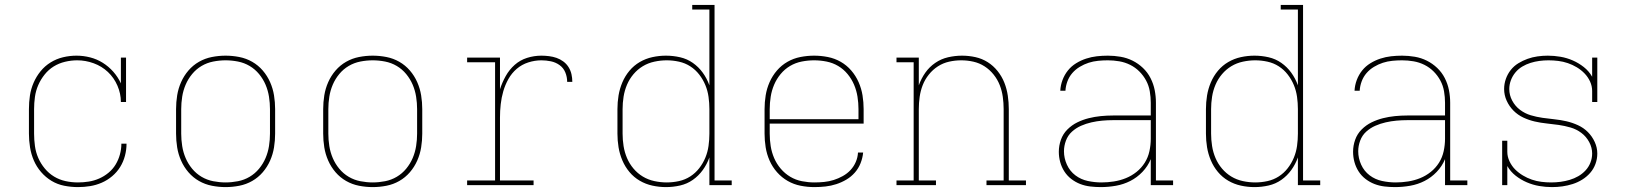

<svg xmlns="http://www.w3.org/2000/svg" viewBox="-20 -755 6640 783"><path d="M298 8Q270 8 242 2.5Q214 -3 190 -17.5Q166 -32 147.5 -53.5Q129 -75 118 -100.5Q107 -126 102.5 -154Q98 -182 98 -210V-310Q98 -338 102 -365Q106 -392 117 -417.5Q128 -443 145.5 -464.5Q163 -486 186.5 -500.5Q210 -515 237 -521.5Q264 -528 292 -528Q320 -528 347.5 -521Q375 -514 399 -499Q423 -484 442 -462.5Q461 -441 473 -415V-520H494V-339H473Q473 -373 459 -405.5Q445 -438 420 -461.5Q395 -485 362 -497Q329 -509 295 -509Q270 -509 245 -503Q220 -497 199 -484Q178 -471 162 -451Q146 -431 136 -408Q126 -385 122.5 -360Q119 -335 119 -310V-210Q119 -185 122.5 -159.5Q126 -134 136 -111Q146 -88 162.5 -68Q179 -48 200.5 -35Q222 -22 247 -16.5Q272 -11 298 -11Q320 -11 342 -14.5Q364 -18 384.5 -27Q405 -36 422.5 -50.5Q440 -65 451.5 -84Q463 -103 469 -125Q475 -147 475 -169H496Q496 -144 489.5 -119.5Q483 -95 470 -74Q457 -53 437.5 -36.5Q418 -20 395 -10Q372 0 347.5 4Q323 8 298 8Z M900 8Q872 8 844 2.5Q816 -3 791.5 -17Q767 -31 748.5 -52.5Q730 -74 718.5 -100Q707 -126 702.5 -154Q698 -182 698 -210V-310Q698 -338 702.5 -366Q707 -394 718.5 -420Q730 -446 748.5 -467.5Q767 -489 791.5 -503Q816 -517 844 -522.5Q872 -528 900 -528Q928 -528 956 -522.5Q984 -517 1008.5 -503Q1033 -489 1051.5 -467.5Q1070 -446 1081.5 -420Q1093 -394 1097.5 -366Q1102 -338 1102 -310V-210Q1102 -182 1097.5 -154Q1093 -126 1081.5 -100Q1070 -74 1051.5 -52.5Q1033 -31 1008.5 -17Q984 -3 956 2.5Q928 8 900 8ZM900 -11Q925 -11 950.5 -16Q976 -21 998 -34Q1020 -47 1036.5 -67Q1053 -87 1063 -110.5Q1073 -134 1077 -159.5Q1081 -185 1081 -210V-310Q1081 -335 1077 -360.5Q1073 -386 1063 -409.5Q1053 -433 1036.5 -453Q1020 -473 998 -486Q976 -499 950.5 -504Q925 -509 900 -509Q875 -509 849.5 -504Q824 -499 802 -486Q780 -473 763.5 -453Q747 -433 737 -409.5Q727 -386 723 -360.5Q719 -335 719 -310V-210Q719 -185 723 -159.5Q727 -134 737 -110.5Q747 -87 763.5 -67Q780 -47 802 -34Q824 -21 849.5 -16Q875 -11 900 -11Z M1500 8Q1472 8 1444 2.5Q1416 -3 1391.5 -17Q1367 -31 1348.5 -52.5Q1330 -74 1318.5 -100Q1307 -126 1302.5 -154Q1298 -182 1298 -210V-310Q1298 -338 1302.5 -366Q1307 -394 1318.5 -420Q1330 -446 1348.5 -467.5Q1367 -489 1391.5 -503Q1416 -517 1444 -522.5Q1472 -528 1500 -528Q1528 -528 1556 -522.5Q1584 -517 1608.5 -503Q1633 -489 1651.5 -467.5Q1670 -446 1681.5 -420Q1693 -394 1697.5 -366Q1702 -338 1702 -310V-210Q1702 -182 1697.5 -154Q1693 -126 1681.5 -100Q1670 -74 1651.5 -52.5Q1633 -31 1608.5 -17Q1584 -3 1556 2.5Q1528 8 1500 8ZM1500 -11Q1525 -11 1550.5 -16Q1576 -21 1598 -34Q1620 -47 1636.5 -67Q1653 -87 1663 -110.5Q1673 -134 1677 -159.5Q1681 -185 1681 -210V-310Q1681 -335 1677 -360.5Q1673 -386 1663 -409.5Q1653 -433 1636.5 -453Q1620 -473 1598 -486Q1576 -499 1550.5 -504Q1525 -509 1500 -509Q1475 -509 1449.5 -504Q1424 -499 1402 -486Q1380 -473 1363.5 -453Q1347 -433 1337 -409.5Q1327 -386 1323 -360.5Q1319 -335 1319 -310V-210Q1319 -185 1323 -159.5Q1327 -134 1337 -110.5Q1347 -87 1363.5 -67Q1380 -47 1402 -34Q1424 -21 1449.5 -16Q1475 -11 1500 -11Z M1885 0V-19H1999V-501H1885V-520H2019V-391Q2028 -419 2042.5 -445Q2057 -471 2079 -490.5Q2101 -510 2129.5 -519Q2158 -528 2188 -528Q2203 -528 2219 -526Q2235 -524 2249.5 -519Q2264 -514 2277 -504.5Q2290 -495 2298.5 -481.5Q2307 -468 2310.5 -452.5Q2314 -437 2314 -421H2293Q2293 -441 2285.5 -459.5Q2278 -478 2262 -489.5Q2246 -501 2226.5 -505Q2207 -509 2188 -509Q2161 -509 2134.5 -500.5Q2108 -492 2087.5 -474.5Q2067 -457 2053.5 -433Q2040 -409 2032.5 -383Q2025 -357 2022 -330Q2019 -303 2019 -276V-19H2156V0Z M2696 8Q2668 8 2640.5 2Q2613 -4 2589 -18Q2565 -32 2547 -53.5Q2529 -75 2518 -101Q2507 -127 2502.5 -154.5Q2498 -182 2498 -210V-310Q2498 -338 2502.5 -365.5Q2507 -393 2518 -419Q2529 -445 2547 -466.5Q2565 -488 2589 -502Q2613 -516 2640.5 -522Q2668 -528 2696 -528Q2725 -528 2753.5 -521.5Q2782 -515 2805.5 -498.5Q2829 -482 2846 -458.5Q2863 -435 2873 -407V-716H2803V-735H2894V-19H2964V0H2873V-113Q2863 -85 2846 -61.5Q2829 -38 2805.5 -21.5Q2782 -5 2753.5 1.5Q2725 8 2696 8ZM2699 -11Q2724 -11 2749 -16.5Q2774 -22 2795 -35.5Q2816 -49 2831.5 -69Q2847 -89 2856.5 -112Q2866 -135 2869.5 -160Q2873 -185 2873 -210V-310Q2873 -335 2869.5 -360Q2866 -385 2856.5 -408Q2847 -431 2831.5 -451Q2816 -471 2795 -484.5Q2774 -498 2749 -503.5Q2724 -509 2699 -509Q2674 -509 2648.5 -503.5Q2623 -498 2601.5 -485Q2580 -472 2563.5 -452.5Q2547 -433 2537 -409.5Q2527 -386 2523 -360.5Q2519 -335 2519 -310V-210Q2519 -185 2523 -159.5Q2527 -134 2537 -110.5Q2547 -87 2563.5 -67.5Q2580 -48 2601.5 -35Q2623 -22 2648.5 -16.5Q2674 -11 2699 -11Z M3301 8Q3273 8 3245 2.5Q3217 -3 3192.5 -17Q3168 -31 3149 -52.5Q3130 -74 3118.5 -100Q3107 -126 3102.5 -154Q3098 -182 3098 -210V-310Q3098 -338 3102.5 -366Q3107 -394 3118.5 -420Q3130 -446 3148.5 -467.5Q3167 -489 3191.5 -503Q3216 -517 3244 -522.5Q3272 -528 3300 -528Q3328 -528 3356 -522.5Q3384 -517 3408.5 -503Q3433 -489 3451.5 -467.5Q3470 -446 3481.5 -420Q3493 -394 3497.5 -366Q3502 -338 3502 -310V-251H3119V-210Q3119 -184 3123 -159Q3127 -134 3137 -110.5Q3147 -87 3164 -67Q3181 -47 3203 -34Q3225 -21 3250.5 -16Q3276 -11 3301 -11Q3321 -11 3341 -13Q3361 -15 3380 -21Q3399 -27 3417 -37Q3435 -47 3448.5 -61.5Q3462 -76 3470 -94.5Q3478 -113 3479 -133H3500Q3498 -111 3489.5 -89.5Q3481 -68 3466 -51Q3451 -34 3431.5 -22.5Q3412 -11 3390.5 -4Q3369 3 3346.5 5.5Q3324 8 3301 8ZM3119 -269H3481V-310Q3481 -335 3477 -360.5Q3473 -386 3463 -409.5Q3453 -433 3436.5 -453Q3420 -473 3398 -486Q3376 -499 3350.5 -504Q3325 -509 3300 -509Q3275 -509 3249.5 -504Q3224 -499 3202 -486Q3180 -473 3163.5 -453Q3147 -433 3137 -409.5Q3127 -386 3123 -360.5Q3119 -335 3119 -310Z M3636 0V-19H3706V-501H3636V-520H3727V-407Q3737 -435 3753.5 -458.5Q3770 -482 3794 -498.5Q3818 -515 3846.5 -521.5Q3875 -528 3903 -528Q3931 -528 3958 -522Q3985 -516 4008 -501.5Q4031 -487 4048.5 -465Q4066 -443 4076 -417.5Q4086 -392 4090 -364.5Q4094 -337 4094 -310V-19H4164V0H4003V-19H4073V-310Q4073 -335 4069.5 -360Q4066 -385 4057 -408Q4048 -431 4032 -451Q4016 -471 3995 -484.5Q3974 -498 3949.5 -503.5Q3925 -509 3900 -509Q3875 -509 3850.5 -503.5Q3826 -498 3805 -484.5Q3784 -471 3768 -451Q3752 -431 3743 -408Q3734 -385 3730.5 -360Q3727 -335 3727 -310V-19H3797V0Z M4469 8Q4448 8 4426.5 5.5Q4405 3 4385.5 -4.5Q4366 -12 4349 -25Q4332 -38 4320.5 -56Q4309 -74 4303.5 -94.5Q4298 -115 4298 -136Q4298 -161 4306.5 -185Q4315 -209 4333 -227Q4351 -245 4373.5 -256Q4396 -267 4420 -273Q4444 -279 4469 -281.5Q4494 -284 4519 -284H4673V-336Q4673 -359 4669 -382.5Q4665 -406 4654 -426.5Q4643 -447 4626.5 -463.5Q4610 -480 4589 -490.5Q4568 -501 4544.5 -505Q4521 -509 4498 -509Q4478 -509 4458 -507Q4438 -505 4419.5 -499Q4401 -493 4383.5 -482.5Q4366 -472 4353 -457Q4340 -442 4333 -423Q4326 -404 4325 -385H4304Q4305 -407 4313 -428.5Q4321 -450 4335 -467.5Q4349 -485 4368.5 -497Q4388 -509 4409.5 -516Q4431 -523 4453 -525.5Q4475 -528 4498 -528Q4524 -528 4550 -523.5Q4576 -519 4599 -507.5Q4622 -496 4641 -478Q4660 -460 4672 -436.5Q4684 -413 4689 -387.5Q4694 -362 4694 -336V-19H4764V0H4673V-106Q4661 -77 4639 -54Q4617 -31 4589.5 -17Q4562 -3 4531 2.5Q4500 8 4469 8ZM4472 -11Q4497 -11 4522.5 -15Q4548 -19 4571.5 -28.5Q4595 -38 4615 -54Q4635 -70 4648.5 -91.5Q4662 -113 4667.5 -138.5Q4673 -164 4673 -189V-265H4519Q4497 -265 4475 -263Q4453 -261 4431 -256Q4409 -251 4388.5 -242Q4368 -233 4351.5 -218Q4335 -203 4327 -181.5Q4319 -160 4319 -138Q4319 -110 4331 -83.5Q4343 -57 4365.5 -40Q4388 -23 4416 -17Q4444 -11 4472 -11Z M5096 8Q5068 8 5040.5 2Q5013 -4 4989 -18Q4965 -32 4947 -53.5Q4929 -75 4918 -101Q4907 -127 4902.5 -154.5Q4898 -182 4898 -210V-310Q4898 -338 4902.5 -365.5Q4907 -393 4918 -419Q4929 -445 4947 -466.5Q4965 -488 4989 -502Q5013 -516 5040.5 -522Q5068 -528 5096 -528Q5125 -528 5153.5 -521.5Q5182 -515 5205.5 -498.5Q5229 -482 5246 -458.5Q5263 -435 5273 -407V-716H5203V-735H5294V-19H5364V0H5273V-113Q5263 -85 5246 -61.5Q5229 -38 5205.5 -21.5Q5182 -5 5153.5 1.5Q5125 8 5096 8ZM5099 -11Q5124 -11 5149 -16.5Q5174 -22 5195 -35.5Q5216 -49 5231.5 -69Q5247 -89 5256.5 -112Q5266 -135 5269.5 -160Q5273 -185 5273 -210V-310Q5273 -335 5269.5 -360Q5266 -385 5256.5 -408Q5247 -431 5231.5 -451Q5216 -471 5195 -484.5Q5174 -498 5149 -503.5Q5124 -509 5099 -509Q5074 -509 5048.5 -503.5Q5023 -498 5001.5 -485Q4980 -472 4963.5 -452.5Q4947 -433 4937 -409.5Q4927 -386 4923 -360.5Q4919 -335 4919 -310V-210Q4919 -185 4923 -159.5Q4927 -134 4937 -110.5Q4947 -87 4963.5 -67.5Q4980 -48 5001.5 -35Q5023 -22 5048.5 -16.5Q5074 -11 5099 -11Z M5669 8Q5648 8 5626.5 5.5Q5605 3 5585.5 -4.5Q5566 -12 5549 -25Q5532 -38 5520.5 -56Q5509 -74 5503.5 -94.5Q5498 -115 5498 -136Q5498 -161 5506.5 -185Q5515 -209 5533 -227Q5551 -245 5573.5 -256Q5596 -267 5620 -273Q5644 -279 5669 -281.5Q5694 -284 5719 -284H5873V-336Q5873 -359 5869 -382.5Q5865 -406 5854 -426.5Q5843 -447 5826.5 -463.5Q5810 -480 5789 -490.5Q5768 -501 5744.5 -505Q5721 -509 5698 -509Q5678 -509 5658 -507Q5638 -505 5619.5 -499Q5601 -493 5583.5 -482.5Q5566 -472 5553 -457Q5540 -442 5533 -423Q5526 -404 5525 -385H5504Q5505 -407 5513 -428.5Q5521 -450 5535 -467.5Q5549 -485 5568.5 -497Q5588 -509 5609.5 -516Q5631 -523 5653 -525.5Q5675 -528 5698 -528Q5724 -528 5750 -523.5Q5776 -519 5799 -507.5Q5822 -496 5841 -478Q5860 -460 5872 -436.5Q5884 -413 5889 -387.5Q5894 -362 5894 -336V-19H5964V0H5873V-106Q5861 -77 5839 -54Q5817 -31 5789.5 -17Q5762 -3 5731 2.5Q5700 8 5669 8ZM5672 -11Q5697 -11 5722.5 -15Q5748 -19 5771.5 -28.5Q5795 -38 5815 -54Q5835 -70 5848.5 -91.5Q5862 -113 5867.5 -138.5Q5873 -164 5873 -189V-265H5719Q5697 -265 5675 -263Q5653 -261 5631 -256Q5609 -251 5588.5 -242Q5568 -233 5551.5 -218Q5535 -203 5527 -181.5Q5519 -160 5519 -138Q5519 -110 5531 -83.5Q5543 -57 5565.5 -40Q5588 -23 5616 -17Q5644 -11 5672 -11Z M6309 8Q6283 8 6257 3.5Q6231 -1 6206.5 -11.5Q6182 -22 6161 -38.5Q6140 -55 6127 -78V0H6106V-181H6127V-136Q6127 -116 6136 -97Q6145 -78 6159 -64Q6173 -50 6190.5 -39.5Q6208 -29 6227 -22.5Q6246 -16 6266 -13.5Q6286 -11 6306 -11Q6325 -11 6344 -13.5Q6363 -16 6381.5 -21.5Q6400 -27 6416.5 -36.5Q6433 -46 6446 -60Q6459 -74 6466 -92Q6473 -110 6473 -129Q6473 -153 6461 -175.5Q6449 -198 6429 -213Q6409 -228 6385 -235Q6361 -242 6336.5 -245.5Q6312 -249 6287.5 -251.5Q6263 -254 6239 -259.5Q6215 -265 6192.5 -275.5Q6170 -286 6152.5 -303.5Q6135 -321 6124.5 -344Q6114 -367 6114 -392Q6114 -413 6121 -433Q6128 -453 6141 -469.5Q6154 -486 6172 -497Q6190 -508 6209.5 -515Q6229 -522 6250 -525Q6271 -528 6292 -528Q6318 -528 6344 -523.5Q6370 -519 6394 -508.5Q6418 -498 6439 -481.5Q6460 -465 6473 -442V-520H6494V-339H6473V-384Q6473 -404 6464.5 -422.5Q6456 -441 6442 -455.5Q6428 -470 6410.5 -480.5Q6393 -491 6374 -497.5Q6355 -504 6335 -506.5Q6315 -509 6295 -509Q6276 -509 6257.5 -506.5Q6239 -504 6221.5 -498.5Q6204 -493 6188 -483.5Q6172 -474 6160 -459.5Q6148 -445 6141.5 -427.5Q6135 -410 6135 -392Q6135 -367 6147 -344.5Q6159 -322 6179 -307Q6199 -292 6222.5 -285Q6246 -278 6270.5 -274.5Q6295 -271 6319.5 -268.5Q6344 -266 6368 -260.5Q6392 -255 6415 -244.5Q6438 -234 6455.5 -216.5Q6473 -199 6483.5 -176Q6494 -153 6494 -129Q6494 -107 6486.5 -86.5Q6479 -66 6465 -50Q6451 -34 6432.5 -22.5Q6414 -11 6393.5 -4.5Q6373 2 6352 5Q6331 8 6309 8Z"/></svg>

Font: Iosevka Etoile Thin
Style: Regular
Weight: 100
Designer: Belleve Invis
Foundry: Belleve Invis
Version: Version 22.1.2; ttfautohint (v1.8.4)